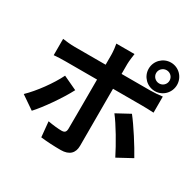

<svg xmlns="http://www.w3.org/2000/svg" viewBox="-191 -1081 1383 1355"><g transform="rotate(30 500.0 -404.0)"><path d="M775 -750C775 -780 800 -804 830 -804C860 -804 884 -780 884 -750C884 -720 860 -696 830 -696C800 -696 775 -720 775 -750ZM714 -750C714 -686 766 -634 830 -634C894 -634 945 -686 945 -750C945 -814 894 -866 830 -866C766 -866 714 -814 714 -750ZM576 -789H428C432 -772 437 -728 437 -702V-622H183C151 -622 116 -626 86 -630V-497C114 -500 153 -501 183 -501H437V-500C437 -453 437 -136 436 -99C435 -73 425 -63 399 -63C375 -63 331 -67 288 -75L300 49C351 55 409 58 463 58C534 58 567 22 567 -36V-501H801C828 -501 867 -500 899 -498V-629C872 -625 828 -622 800 -622H567V-702C567 -727 574 -775 576 -789ZM341 -359 228 -412C187 -328 107 -218 40 -154L148 -80C203 -139 295 -270 341 -359ZM771 -415 662 -356C710 -295 781 -174 824 -88L942 -152C902 -225 822 -351 771 -415Z"/></g></svg>

Font: Source Han Sans CN
Style: Bold
Weight: 700
Designer: Ryoko NISHIZUKA 西塚涼子 (kana, bopomofo & ideographs); Paul D. Hunt (Latin, Greek & Cyrillic); Sandoll Communications 산돌커뮤니
Foundry: Adobe
Version: Version 2.001;hotconv 1.0.107;makeotfexe 2.5.65593